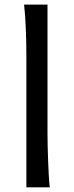

<svg xmlns="http://www.w3.org/2000/svg" viewBox="-20 -801 316 821"><path d="M183.1 -231.9Q183.1 -208.5 183.8 -176.8Q184.6 -145 185.8 -112.3Q187 -79.6 188.7 -49.8Q190.4 -20 192.9 0H92.8V-551.8Q92.8 -623 90.3 -680.9Q87.9 -738.8 83 -781.2H183.1Z"/></svg>

Font: Andika Viet
Style: Regular
Weight: 400
Designer: Victor Gaultney, Annie Olsen, Julie Remington, Don Collingsworth, Eric Hays, Becca Hirsbrunner
Foundry: SIL International
Version: Version 5.000